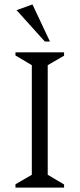

<svg xmlns="http://www.w3.org/2000/svg" viewBox="-20 -849 360 869"><path d="M50 0V-15L124 -58V-554L50 -598V-612H270V-597L196 -554V-58L270 -14V0ZM183 -661 55 -803 127 -829 206 -661Z"/></svg>

Font: Ancizar Serif Light
Style: Regular
Weight: 300
Designer: Cesar Puertas, Viviana Monsalve, Julian Moncada, Julian Prieto, Jose Castro, Felipe Aragon, Mariel Hernandez, Sara Alarc
Version: Version 8.100